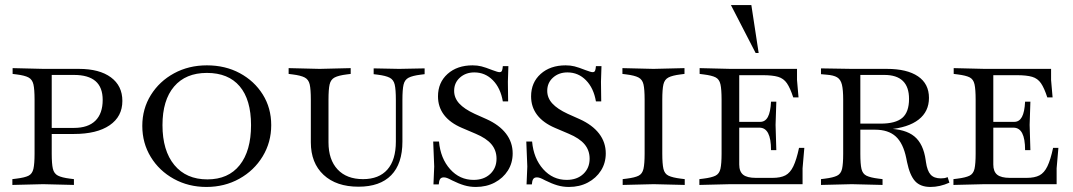

<svg xmlns="http://www.w3.org/2000/svg" viewBox="-20 -730 4252 761"><path d="M29 3V-20L45 -22Q78 -26 93 -33.5Q108 -41 112.5 -61Q117 -81 117 -121V-335Q117 -376 112.5 -395.5Q108 -415 93 -423Q78 -431 46 -435L30 -437V-460L153 -457H293Q374 -457 419.5 -423.5Q465 -390 465 -330Q465 -268 414.5 -233.5Q364 -199 273 -199H179V-223H273Q329 -223 358 -251.5Q387 -280 387 -334Q387 -384 358.5 -408.5Q330 -433 273 -433H185V-121Q185 -81 189.5 -61.5Q194 -42 209.5 -34Q225 -26 257 -22L273 -20V3L151 0Z M798 11Q727 11 669 -21Q611 -53 577.5 -108Q544 -163 544 -231Q544 -299 578 -353.5Q612 -408 670 -439.5Q728 -471 800 -471Q873 -471 930.5 -440Q988 -409 1021.5 -355.5Q1055 -302 1055 -234Q1055 -166 1021 -110Q987 -54 928.5 -21.5Q870 11 798 11ZM802 -19Q885 -19 930 -75.5Q975 -132 975 -234Q975 -335 930 -388Q885 -441 800 -441Q716 -441 670 -387Q624 -333 624 -234Q624 -133 671 -76Q718 -19 802 -19Z M1401 10Q1313 10 1262.5 -37Q1212 -84 1212 -166V-335Q1212 -376 1207.5 -395.5Q1203 -415 1187.5 -423Q1172 -431 1140 -435L1124 -437V-460L1247 -457L1370 -460V-437L1354 -435Q1322 -431 1306.5 -423Q1291 -415 1286.5 -395.5Q1282 -376 1282 -335V-166Q1282 -97 1318 -58.5Q1354 -20 1419 -20Q1482 -20 1515.5 -58Q1549 -96 1549 -169V-334Q1549 -375 1544.5 -394.5Q1540 -414 1524.5 -422Q1509 -430 1477 -434L1461 -436V-459L1562 -457L1663 -459V-436L1647 -434Q1615 -430 1599.5 -422Q1584 -414 1579.5 -394.5Q1575 -375 1575 -334V-169Q1575 -81 1530.5 -35.5Q1486 10 1401 10Z M1866 11Q1842 11 1820 4.5Q1798 -2 1772 -15Q1759 -22 1752 -24.5Q1745 -27 1739 -27Q1729 -27 1724.5 -20.5Q1720 -14 1719 1H1698L1701 -70L1697 -169H1720Q1726 -102 1764 -59.5Q1802 -17 1857 -17Q1898 -17 1923 -40.5Q1948 -64 1948 -101Q1948 -134 1928 -158Q1908 -182 1865 -200L1811 -223Q1764 -243 1740 -274.5Q1716 -306 1716 -348Q1716 -403 1754 -437Q1792 -471 1853 -471Q1872 -471 1888 -467Q1904 -463 1932 -452Q1943 -448 1949.5 -446Q1956 -444 1960 -444Q1967 -444 1969.5 -449.5Q1972 -455 1973 -468H1995L1993 -406L1994 -328H1973Q1964 -381 1933.5 -412Q1903 -443 1860 -443Q1826 -443 1803 -422.5Q1780 -402 1780 -370Q1780 -342 1800 -320Q1820 -298 1861 -279L1908 -258Q1959 -235 1985.5 -200.5Q2012 -166 2012 -122Q2012 -84 1993 -54Q1974 -24 1941 -6.5Q1908 11 1866 11Z M2235 11Q2211 11 2189 4.5Q2167 -2 2141 -15Q2128 -22 2121 -24.5Q2114 -27 2108 -27Q2098 -27 2093.5 -20.5Q2089 -14 2088 1H2067L2070 -70L2066 -169H2089Q2095 -102 2133 -59.5Q2171 -17 2226 -17Q2267 -17 2292 -40.5Q2317 -64 2317 -101Q2317 -134 2297 -158Q2277 -182 2234 -200L2180 -223Q2133 -243 2109 -274.5Q2085 -306 2085 -348Q2085 -403 2123 -437Q2161 -471 2222 -471Q2241 -471 2257 -467Q2273 -463 2301 -452Q2312 -448 2318.5 -446Q2325 -444 2329 -444Q2336 -444 2338.5 -449.5Q2341 -455 2342 -468H2364L2362 -406L2363 -328H2342Q2333 -381 2302.5 -412Q2272 -443 2229 -443Q2195 -443 2172 -422.5Q2149 -402 2149 -370Q2149 -342 2169 -320Q2189 -298 2230 -279L2277 -258Q2328 -235 2354.5 -200.5Q2381 -166 2381 -122Q2381 -84 2362 -54Q2343 -24 2310 -6.5Q2277 11 2235 11Z M2448 3V-20L2464 -22Q2496 -26 2511 -33.5Q2526 -41 2530.5 -61Q2535 -81 2535 -121V-335Q2535 -376 2530.5 -395.5Q2526 -415 2510.5 -423Q2495 -431 2463 -435L2447 -437V-460L2570 -457L2693 -460V-437L2677 -435Q2645 -431 2629.5 -423Q2614 -415 2609.5 -395.5Q2605 -376 2605 -335V-121Q2605 -81 2609.5 -61Q2614 -41 2630 -33.5Q2646 -26 2678 -22L2694 -20V3L2571 0Z M2752 3V-20L2768 -22Q2800 -26 2815.5 -33.5Q2831 -41 2835.5 -61Q2840 -81 2840 -121V-335Q2840 -376 2835.5 -396Q2831 -416 2816 -423.5Q2801 -431 2769 -435L2753 -437V-460L2876 -457H3139V-413L3145 -344H3124Q3112 -381 3099 -400Q3086 -419 3064 -425.5Q3042 -432 3003 -432H2910V-78Q2910 -50 2925.5 -37.5Q2941 -25 2976 -25H3042Q3074 -25 3093 -35Q3112 -45 3124.5 -71Q3137 -97 3147 -144H3168L3161 -63V0H2875ZM3036 -135Q3036 -180 3024.5 -202Q3013 -224 2990 -224H2900V-247H2993Q3013 -247 3023.5 -266.5Q3034 -286 3036 -327H3057L3054 -235L3057 -135ZM2975 -520 2877 -710H2958L2987 -520Z M3668 11Q3628 11 3607 -12Q3586 -35 3575 -88L3572 -103Q3560 -162 3530.5 -189Q3501 -216 3448 -216H3384V-240H3470Q3530 -240 3556.5 -263Q3583 -286 3583 -338Q3583 -433 3485 -433H3390V-120Q3390 -80 3394.5 -60.5Q3399 -41 3414.5 -33.5Q3430 -26 3462 -22L3478 -20V3L3356 0L3234 3V-20L3250 -22Q3282 -26 3297.5 -33.5Q3313 -41 3317.5 -60.5Q3322 -80 3322 -120V-335Q3322 -374 3317 -394.5Q3312 -415 3298 -423.5Q3284 -432 3256 -434L3234 -436V-459L3357 -457H3495Q3575 -457 3618.5 -427.5Q3662 -398 3662 -342Q3662 -288 3621 -256Q3580 -224 3501 -217L3497 -220Q3568 -219 3604 -189.5Q3640 -160 3649 -95L3650 -88Q3655 -53 3668.5 -38Q3682 -23 3709 -23Q3717 -23 3723 -24Q3729 -25 3736 -28L3743 -6Q3705 11 3668 11Z M3759 3V-20L3775 -22Q3807 -26 3822.5 -33.5Q3838 -41 3842.5 -61Q3847 -81 3847 -121V-335Q3847 -376 3842.5 -396Q3838 -416 3823 -423.5Q3808 -431 3776 -435L3760 -437V-460L3883 -457H4146V-413L4152 -344H4131Q4119 -381 4106 -400Q4093 -419 4071 -425.5Q4049 -432 4010 -432H3917V-78Q3917 -50 3932.5 -37.5Q3948 -25 3983 -25H4049Q4081 -25 4100 -35Q4119 -45 4131.5 -71Q4144 -97 4154 -144H4175L4168 -63V0H3882ZM4043 -135Q4043 -180 4031.5 -202Q4020 -224 3997 -224H3907V-247H4000Q4020 -247 4030.5 -266.5Q4041 -286 4043 -327H4064L4061 -235L4064 -135Z"/></svg>

Font: Baskervville SC
Style: Regular
Weight: 400
Designer: Alexis Faudot, Rémi Forte, Morgane Pierson, Rafael Ribas, Tanguy Vanlaeys, Rosalie Wagner, Thomas Huot-Marchand
Foundry: ANRT
Version: Version 1.100